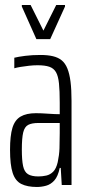

<svg xmlns="http://www.w3.org/2000/svg" viewBox="-20 -737 346 765"><path d="M127 8Q89 8 65 -4Q41 -16 30.5 -48Q20 -80 20 -140Q20 -196 29.5 -227.5Q39 -259 62 -272.5Q85 -286 123 -286Q133 -286 145.5 -285.5Q158 -285 171.5 -284Q185 -283 197 -282.5Q209 -282 218 -282V-328Q218 -375 215 -404.5Q212 -434 203 -449.5Q194 -465 176.5 -471Q159 -477 130 -477Q113 -477 95.5 -475Q78 -473 62.5 -470.5Q47 -468 37 -465V-507Q53 -511 80.5 -514.5Q108 -518 141 -518Q170 -518 191 -513Q212 -508 226 -496.5Q240 -485 248.5 -464Q257 -443 261 -411.5Q265 -380 265 -335V0H226L222 -68H218Q211 -34 196.5 -18Q182 -2 163.5 3Q145 8 127 8ZM133 -34Q149 -34 164.5 -37.5Q180 -41 192 -53Q204 -65 210 -91Q216 -119 217 -146Q218 -173 218 -207V-247H133Q107 -247 92.5 -239.5Q78 -232 72.5 -209.5Q67 -187 67 -141Q67 -99 72 -75.5Q77 -52 91.5 -43Q106 -34 133 -34ZM125 -581 67 -711V-717H102L153 -615L204 -717H239V-711L180 -581Z"/></svg>

Font: Saira UltraCondensed Light
Style: Regular
Weight: 300
Width: 1
Designer: Hector Gatti with collaboration of the Omnibus-Type team
Foundry: Omnibus-Type
Version: Version 1.101